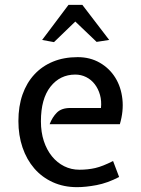

<svg xmlns="http://www.w3.org/2000/svg" viewBox="-20 -763 584 793"><path d="M397 -317Q400 -346 393 -371Q386 -396 371.5 -415Q357 -434 336 -444.5Q315 -455 291 -455Q228 -455 188.5 -405Q149 -355 149 -262Q149 -217 161 -180.5Q173 -144 194.5 -117.5Q216 -91 245 -76.5Q274 -62 308 -62Q343 -62 373.5 -69Q404 -76 447 -98L472 -32Q424 -7 379 1.5Q334 10 298 10Q243 10 198 -10.5Q153 -31 121.5 -67.5Q90 -104 73 -154Q56 -204 56 -263Q56 -324 73 -372.5Q90 -421 122 -455.5Q154 -490 199 -508.5Q244 -527 301 -527Q352 -527 392 -504Q432 -481 456 -442.5Q480 -404 485.5 -354Q491 -304 475 -250H185Q196 -279 215 -298Q234 -317 270 -317ZM320 -743 431 -598 379 -590 291 -674 203 -589 154 -598 263 -743Z"/></svg>

Font: Expletus Sans
Style: Regular
Weight: 400
Designer: Jasper de Waard
Foundry: Designtown
Version: Version 7.028